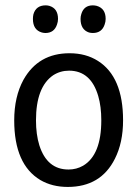

<svg xmlns="http://www.w3.org/2000/svg" viewBox="-20 -702 523 732"><path d="M241.2 -55.7Q159.2 -55.7 129.9 -148.4Q117.2 -189.5 117.2 -243.2Q117.2 -370.1 182.6 -415Q210 -432.6 243.2 -432.6Q326.2 -432.6 354.5 -335.9Q366.2 -295.9 366.2 -243.2Q366.2 -111.3 296.9 -70.3Q271.5 -55.7 241.2 -55.7ZM245.1 -499Q126 -499 69.3 -397.5Q34.2 -333 34.2 -243.2Q34.2 -75.2 133.8 -15.6Q178.7 10.7 238.3 10.7Q364.3 10.7 418 -96.7Q449.2 -158.2 449.2 -243.2Q449.2 -409.2 353.5 -469.7Q307.6 -499 245.1 -499ZM201.2 -629.9Q201.2 -669.9 168 -679.7Q161.1 -681.6 154.3 -681.6Q117.2 -681.6 107.4 -647.5Q105.5 -638.7 105.5 -629.9Q105.5 -587.9 139.6 -578.1Q146.5 -576.2 153.3 -576.2Q186.5 -576.2 197.3 -608.4Q201.2 -619.1 201.2 -629.9ZM382.8 -629.9Q382.8 -669.9 348.6 -679.7Q340.8 -681.6 334 -681.6Q299.8 -681.6 290 -648.4Q287.1 -639.6 287.1 -629.9Q287.1 -588.9 319.3 -578.1Q327.1 -576.2 334 -576.2Q368.2 -576.2 378.9 -608.4Q382.8 -619.1 382.8 -629.9Z"/></svg>

Font: Yaldevi Colombo Medium
Style: Regular
Weight: 500
Designer: Sol Matas, Denzil Rajitha, Kosala Senevirathne and Pathum Egodawatta
Foundry: Mooniak
Version: Version 1.020 ; ttfautohint (v1.6)